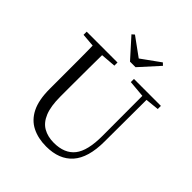

<svg xmlns="http://www.w3.org/2000/svg" viewBox="-252 -1115 1300 1300"><g transform="rotate(45 398.5 -465.0)"><path d="M290.5 -945.4 450.3 -829.1H395.7L557.5 -945.7L574.2 -929.6L449.5 -791.9H396.5L272.6 -929.6ZM401.2 16.1Q323.9 16.1 265.4 -13.2Q206.9 -42.4 174.6 -106.7Q142.4 -171.1 142.4 -276.5V-391Q142.4 -475.8 142.3 -560.2Q142.2 -644.6 140 -728H232.2Q231.2 -645.4 230.7 -561.2Q230.2 -477 230.2 -391V-291.5Q230.2 -198.9 253 -143.1Q275.8 -87.3 318.7 -62.8Q361.7 -38.3 420.2 -38.3Q522.2 -38.3 571.4 -100.5Q620.6 -162.6 620.2 -305.7L619.4 -728H658.7L657.1 -285.6Q656.7 -132.5 591.2 -58.2Q525.7 16.1 401.2 16.1ZM45.5 -698V-728H340.7V-698L201.1 -686.9H179.8ZM498.2 -698V-728H756.2V-698L647.1 -686.7H626.2Z"/></g></svg>

Font: Noto Serif TC
Style: Regular
Weight: 200
Designer: Ryoko NISHIZUKA 西塚涼子 (kana & ideographs); Frank Grießhammer (Latin, Greek & Cyrillic); Wenlong ZHANG 张文龙 (bopomofo); San
Foundry: Adobe
Version: Version 2.001;hotconv 1.1.0;makeotfexe 2.6.0